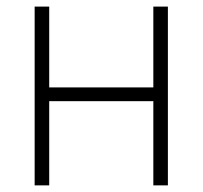

<svg xmlns="http://www.w3.org/2000/svg" viewBox="-20 -559 611 579"><path d="M456.5 -295.4V-253.9H116.2V-295.4ZM128.4 -539.1V0H84.5V-539.1ZM486.3 -539.1V0H442.4V-539.1Z"/></svg>

Font: Inter 18pt ExtraLight
Style: Regular
Weight: 250
Designer: Rasmus Andersson
Foundry: rsms
Version: Version 4.001;git-66647c0bb